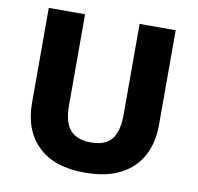

<svg xmlns="http://www.w3.org/2000/svg" viewBox="-80 -797 917 891"><g transform="rotate(10 378.0 -352.0)"><path d="M677 -267Q677 -185 644 -122.5Q611 -60 544 -25Q477 10 375 10Q231 10 155 -64Q79 -138 79 -266V-714H250V-285Q250 -203 282.5 -168Q315 -133 379 -133Q424 -133 452 -149Q480 -165 493.5 -199Q507 -233 507 -286V-714H677Z"/></g></svg>

Font: Noto Sans Thai ExtraBold
Style: Regular
Weight: 800
Version: Version 2.001